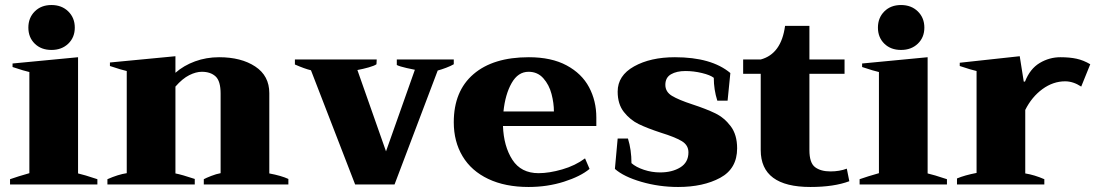

<svg xmlns="http://www.w3.org/2000/svg" viewBox="-20 -735 4374 765"><path d="M93 -625Q93 -664 118.5 -689.5Q144 -715 185 -715Q226 -715 252 -689.5Q278 -664 278 -625Q278 -586 252 -561Q226 -536 185 -536Q144 -536 118.5 -561Q93 -586 93 -625ZM20 -21Q51 -32 97 -45V-448Q78 -452 30 -468V-482L291 -507V-44Q314 -39 368 -21V0H20Z M1129 -22V0H792V-21Q801 -26 821.5 -34Q842 -42 859 -45V-362Q859 -412 839 -430.5Q819 -449 784 -449Q761 -449 734 -435.5Q707 -422 679 -390V-44Q705 -39 756 -22V0H408V-21Q451 -40 485 -45V-452Q466 -456 418 -472V-486L679 -511V-445Q712 -474 757 -490.5Q802 -507 853 -507Q941 -507 997 -470Q1053 -433 1053 -364V-44Q1101 -35 1129 -22Z M1219 -455Q1194 -461 1155 -478V-498H1481L1480 -479Q1472 -473 1449 -466.5Q1426 -460 1404 -456L1518 -132L1633 -457Q1627 -458 1600 -464Q1573 -470 1561 -476V-498H1788V-479Q1776 -472 1757.5 -465Q1739 -458 1724 -454L1552 0H1395Z M2356 -233H1984Q1987 -152 2021.5 -98.5Q2056 -45 2126 -45Q2168 -45 2220 -60Q2272 -75 2311 -104L2329 -62Q2293 -32 2227 -11Q2161 10 2086 10Q1993 10 1925.5 -22Q1858 -54 1823 -112.5Q1788 -171 1788 -248Q1788 -372 1866.5 -439.5Q1945 -507 2087 -507Q2177 -507 2237.5 -474.5Q2298 -442 2327 -387.5Q2356 -333 2356 -267ZM2187 -291Q2187 -324 2177.5 -360.5Q2168 -397 2145 -423Q2122 -449 2086 -449Q2044 -449 2018.5 -404Q1993 -359 1986 -291Z M2430 -62 2441 -183H2482Q2496 -138 2496 -85Q2514 -69 2545.5 -58.5Q2577 -48 2610 -48Q2658 -48 2690.5 -68Q2723 -88 2723 -128Q2723 -157 2696 -173Q2669 -189 2614 -206Q2559 -224 2525 -240.5Q2491 -257 2466 -288.5Q2441 -320 2441 -370Q2441 -434 2506.5 -470.5Q2572 -507 2669 -507Q2815 -507 2890 -444L2879 -334H2838Q2824 -378 2824 -425Q2810 -436 2777 -444Q2744 -452 2711 -452Q2676 -452 2653.5 -439Q2631 -426 2631 -397Q2631 -369 2657.5 -353Q2684 -337 2739 -319Q2794 -301 2830 -283.5Q2866 -266 2891.5 -232Q2917 -198 2917 -144Q2917 -63 2849.5 -26.5Q2782 10 2682 10Q2606 10 2535.5 -10.5Q2465 -31 2430 -62Z M3364 -13Q3303 10 3209 10Q3011 10 3011 -137V-441H2941V-498H3011Q3093 -520 3108 -632H3205V-498H3345V-441H3205V-137Q3205 -86 3227.5 -69Q3250 -52 3289 -52Q3325 -52 3354 -63Z M3478 -625Q3478 -664 3503.5 -689.5Q3529 -715 3570 -715Q3611 -715 3637 -689.5Q3663 -664 3663 -625Q3663 -586 3637 -561Q3611 -536 3570 -536Q3529 -536 3503.5 -561Q3478 -586 3478 -625ZM3405 -21Q3436 -32 3482 -45V-448Q3463 -452 3415 -468V-482L3676 -507V-44Q3699 -39 3753 -21V0H3405Z M3793 -24Q3824 -37 3871 -46V-452Q3852 -456 3804 -472V-485L4043 -511L4059 -410H4064Q4084 -461 4122.5 -484Q4161 -507 4205 -507Q4242 -507 4269.5 -501Q4297 -495 4324 -479L4288 -390Q4256 -411 4224 -411Q4176 -411 4133.5 -380Q4091 -349 4065 -297V-44Q4102 -38 4141 -21V0H3793Z"/></svg>

Font: Trirong Black
Style: Regular
Weight: 900
Designer: Katatrad Team
Foundry: CadsonDemak
Version: Version 1.001